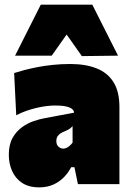

<svg xmlns="http://www.w3.org/2000/svg" viewBox="-20 -794 565 828"><path d="M149 14Q104 14 75 -5.5Q46 -25 32 -57Q18 -89 18 -126Q18 -170.5 34.2 -199.2Q50.5 -228 75 -245.5Q99.5 -263 125.5 -271.8Q151.5 -280.5 171 -284L299 -308Q299.5 -316.5 291.5 -323.5Q283.5 -330.5 265.5 -334.8Q247.5 -339 218 -339Q201 -339 180.5 -336.5Q160 -334 137.8 -328.8Q115.5 -323.5 93.2 -315.8Q71 -308 50 -297L41 -479Q60 -485 85.2 -491.8Q110.5 -498.5 141.2 -504.5Q172 -510.5 207.8 -514.2Q243.5 -518 283 -518Q349.5 -518 397 -499Q444.5 -480 469.8 -439.2Q495 -398.5 495 -333Q495 -307 495 -271.5Q495 -236 495 -212V-190Q495 -148 495 -100Q495 -52 495 0H316L301 -73H287Q274.5 -49 255.2 -29.2Q236 -9.5 209.5 2.2Q183 14 149 14ZM253 -153Q260 -153 267.2 -156.5Q274.5 -160 281 -165.8Q287.5 -171.5 293 -179V-250Q289 -245.5 284.5 -241.8Q280 -238 273 -234.2Q266 -230.5 255 -226Q247.5 -223 240.2 -218.2Q233 -213.5 228 -205.8Q223 -198 223 -186Q223 -169 232.8 -161Q242.5 -153 253 -153ZM333 -552Q311 -583 288.8 -614.8Q266.5 -646.5 243.5 -678.5H291Q268.5 -646.5 246.5 -615.5Q224.5 -584.5 203 -554H45Q72.5 -608 100 -663Q127.5 -718 156 -774H378Q406.5 -718 434 -663Q461.5 -608 489 -554Z"/></svg>

Font: Commissioner Thin Black
Style: Regular
Weight: 900
Version: Version 1.000